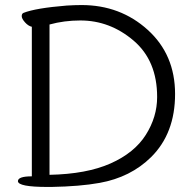

<svg xmlns="http://www.w3.org/2000/svg" viewBox="-20 -732 768 760"><path d="M176 -40Q323 -43 417.5 -85Q512 -127 557 -198Q602 -269 602 -348Q602 -492 508.5 -571.5Q415 -651 298 -651Q234 -651 176 -635ZM51 -15Q51 -34 106 -34V-626Q92 -629 79 -643.5Q66 -658 66 -668Q66 -678 73 -681Q121 -700 244 -710Q277 -712 303 -712Q456 -712 564.5 -614Q673 -516 673 -360Q673 -204 578 -110Q497 -30 374 -8Q297 6 183 8H169Q51 8 51 -15Z"/></svg>

Font: ToneOZ-Pinyin-WenKai-Regular
Style: Regular
Weight: 400
Designer: Fontworks Inc.
Foundry: ToneOZ
Version: Version 0.240331